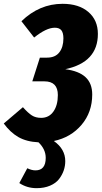

<svg xmlns="http://www.w3.org/2000/svg" viewBox="-52 -732 536 1012"><path d="M292 -367.2Q363.8 -357.9 398.9 -325.2Q434.1 -292.5 434.1 -233.9Q434.1 -140.6 377.9 -74.2Q321.8 -7.8 231.9 11.2Q292 53.7 292 117.2Q292 142.6 283.9 166.3Q275.9 189.9 259.3 211.7Q242.7 233.4 211.9 246.6Q181.2 259.8 141.1 259.8Q90.3 259.8 49.8 232.9L91.8 154.8Q115.2 166 134.8 166Q189 166 189 100.1Q189 54.7 150.9 18.1Q87.9 15.1 44.9 -9.5Q2 -34.2 -32.2 -81.1L68.8 -167Q96.2 -136.2 116.2 -123.5Q136.2 -110.8 165 -110.8Q206.1 -110.8 229.5 -144Q252.9 -177.2 252.9 -231Q252.9 -303.2 182.1 -303.2H118.2L158.2 -428.2H195.8Q239.3 -428.2 260.7 -456.1Q282.2 -483.9 282.2 -529.8Q282.2 -558.6 271.5 -572.3Q260.7 -585.9 236.8 -585.9Q192.4 -585.9 127.9 -534.2L61 -620.1Q155.8 -711.9 277.8 -711.9Q363.8 -711.9 413.8 -668.9Q463.9 -626 463.9 -553.2Q463.9 -403.8 292 -367.2Z"/></svg>

Font: Fira Sans Compressed ExtraBold
Style: Italic
Weight: 800
Width: 3
Italic angle: -8°
Designer: Carrois Corporate & Edenspiekermann AG
Foundry: Carrois Corporate GbR & Edenspiekermann AG
Version: Version 4.203;PS 004.203;hotconv 1.0.88;makeotf.lib2.5.64775